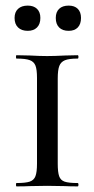

<svg xmlns="http://www.w3.org/2000/svg" viewBox="-20 -665 336 685"><path d="M257 -12Q260 -12 260 -6Q260 0 257 0Q228 0 212 -1L148 -2L86 -1Q69 0 39 0Q37 0 37 -6Q37 -12 39 -12Q71 -12 86 -17Q101 -22 106.5 -36.5Q112 -51 112 -81V-387Q112 -417 106.5 -431Q101 -445 86 -450.5Q71 -456 39 -456Q37 -456 37 -462Q37 -468 39 -468L86 -467Q124 -465 148 -465Q173 -465 213 -467L257 -468Q260 -468 260 -462Q260 -456 257 -456Q226 -456 211.5 -450Q197 -444 191.5 -429.5Q186 -415 186 -385V-81Q186 -51 191 -36.5Q196 -22 210.5 -17Q225 -12 257 -12ZM32 -601Q32 -622 44.5 -633.5Q57 -645 79 -645Q100 -645 112 -633.5Q124 -622 124 -601Q124 -579 112 -567Q100 -555 79 -555Q57 -555 44.5 -567Q32 -579 32 -601ZM179 -601Q179 -622 191 -633.5Q203 -645 225 -645Q246 -645 257.5 -633.5Q269 -622 269 -601Q269 -579 257.5 -567Q246 -555 225 -555Q203 -555 191 -567Q179 -579 179 -601Z"/></svg>

Font: Cormorant Unicase Medium
Style: Regular
Weight: 500
Designer: Christian Thalmann (Catharsis Fonts)
Foundry: Catharsis Fonts
Version: Version 4.000